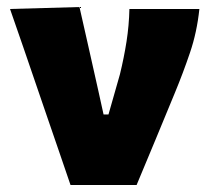

<svg xmlns="http://www.w3.org/2000/svg" viewBox="-20 -526 596 546"><path d="M180.5 0Q164.5 -47 148 -95Q131.5 -143 115.5 -189.5L85 -278.5Q66 -333.5 47 -389.5Q27.5 -445.5 8.5 -500.5L206 -506Q217.5 -455.5 232 -391Q246.5 -326.5 259.5 -268.5L274.5 -200.5H288.5L321 -314.5Q332.5 -361.5 339.8 -407.8Q347 -454 348 -500.5H547Q540 -434 520.2 -376Q500.5 -318 477.5 -262.5Q450.5 -197 422.8 -130.2Q395 -63.5 368.5 0Z"/></svg>

Font: Heraclito ExtraBold
Style: Regular
Weight: 800
Designer: Kostas Bartsokas (font) & Cristiano Sobral (main changes)
Foundry: Kostas Bartsokas (font) & Cristiano Sobral (main changes)
Version: Version 1.00;July 8, 2020;FontCreator 13.0.0.2655 64-bit